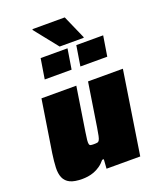

<svg xmlns="http://www.w3.org/2000/svg" viewBox="-164 -1002 915 1108"><g transform="rotate(-20 294.0 -447.5)"><path d="M24 0ZM298 0 302 -57H292Q276 -37 257 -24Q238 -11 219 -4Q200 3 181.5 5.5Q163 8 148 8Q99 8 72.5 -5Q46 -18 35 -43.5Q24 -69 25.5 -106Q27 -143 34 -191L84 -510H298L256 -241Q251 -210 249.5 -193.5Q248 -177 250 -169Q252 -161 259 -159.5Q266 -158 278 -158Q292 -158 299.5 -159.5Q307 -161 311.5 -169Q316 -177 319.5 -193.5Q323 -210 328 -241L370 -510H584L505 0ZM139 -606ZM139 -606 159 -730H324L304 -606ZM358 -606 378 -730H543L523 -606ZM171 -755ZM285 -755 171 -898 172 -903H370L433 -760V-755Z"/></g></svg>

Font: Azeri Sans Black
Style: Italic
Weight: 900
Designer: Hector Gatti & Omnibus-Type (original fonts) / Cristiano Sobral (main changes and remastering)
Foundry: Omnibus-Type
Version: Version 0.07;August 21, 2020;FontCreator 13.0.0.2681 64-bit;